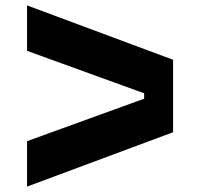

<svg xmlns="http://www.w3.org/2000/svg" viewBox="-20 -705 740 710"><path d="M80 -15V-183L513 -340V-360L80 -517V-685L620 -484V-216Z"/></svg>

Font: Martian Mono ExtraBold
Style: Regular
Weight: 800
Monospace: yes
Designer: Roman Shamin
Foundry: Evil Martians
Version: Version 1.000; ttfautohint (v1.8.4.7-5d5b)